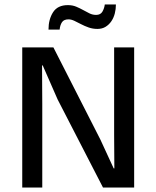

<svg xmlns="http://www.w3.org/2000/svg" viewBox="-20 -843 702 863"><path d="M80 -630H220L431 -216L491 -86H494L493 -236V-630H583V0H443L239 -396L172 -549H169L170 -376V0H80ZM198 -710Q198 -756 218.5 -788Q239 -820 285 -820Q306 -820 322.5 -813Q339 -806 353.5 -798Q368 -790 382 -783Q396 -776 412 -776Q432 -776 440.5 -791Q449 -806 451 -823H501Q501 -802 496 -782.5Q491 -763 480.5 -747.5Q470 -732 454.5 -722.5Q439 -713 418 -713Q397 -713 378.5 -719.5Q360 -726 344 -734.5Q328 -743 314 -749.5Q300 -756 288 -756Q267 -756 258.5 -743Q250 -730 248 -710Z"/></svg>

Font: Mukta
Style: Regular
Weight: 400
Designer: Girish Dalvi and Yashodeep Gholap
Foundry: Ek Type
Version: Version 2.538;PS 1.001;hotconv 16.6.51;makeotf.lib2.5.65220;